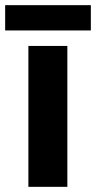

<svg xmlns="http://www.w3.org/2000/svg" viewBox="-36 -724 372 744"><path d="M225 0H74V-546H225ZM316 -704V-606H-16V-704Z"/></svg>

Font: Noto Sans Khmer UI
Style: Bold
Weight: 700
Designer: Danh Hong and the Monotype Design Team
Foundry: Monotype Imaging Inc.
Version: Version 2.002; ttfautohint (v1.8.4.7-5d5b)